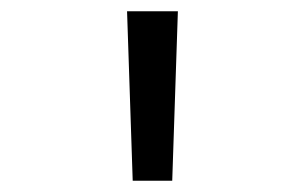

<svg xmlns="http://www.w3.org/2000/svg" viewBox="-20 -790 540 340"><path d="M215 -470 205 -770H295L285 -470Z"/></svg>

Font: M PLUS Code Latin
Style: Regular
Weight: 400
Designer: Coji Morishita
Foundry: UNDERFOREST DESIGN
Version: Version 1.002; ttfautohint (v1.8.3)